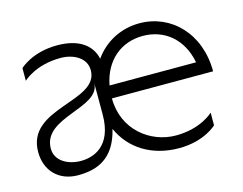

<svg xmlns="http://www.w3.org/2000/svg" viewBox="-76 -616 927 733"><g transform="rotate(-15 387.5 -250.0)"><path d="M300 -375C300 -250 25 -300 25 -125C25 -50 75 0 150 0C222 0 295 -23 322 -137C360 -52 442 0 550 0C650 0 700 -50 700 -50V-100C700 -100 650 -50 550 -50C450 -50 350 -125 350 -250H750C750 -400 650 -500 525 -500C452 -500 387 -466 346 -408C334 -464 285 -500 200 -500C100 -500 50 -450 50 -450V-400C50 -400 100 -450 200 -450C250 -450 300 -425 300 -375ZM75 -125C75 -250 300 -225 300 -325V-200C300 -75 225 -50 175 -50C125 -50 75 -75 75 -125ZM354 -300C372 -395 439 -450 525 -450C611 -450 678 -395 696 -300Z"/></g></svg>

Font: LS-VG5000 Light
Style: Regular
Weight: 400
Designer: Justin Bihan, 2021
Foundry: Justin Bihan, 2021
Version: Version 1.000;Glyphs 3.1.2 (3151)